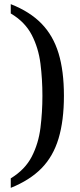

<svg xmlns="http://www.w3.org/2000/svg" viewBox="-20 -780 386 928"><path d="M32 82Q101 40 133.5 -23Q166 -86 175.5 -162Q185 -238 185 -317Q185 -397 175.5 -472.5Q166 -548 133.5 -611Q101 -674 32 -715V-760Q124 -724 180.5 -666Q237 -608 263 -522.5Q289 -437 289 -317Q289 -197 263 -110.5Q237 -24 180.5 33.5Q124 91 32 128Z"/></svg>

Font: Noto Serif Toto
Style: Regular
Weight: 400
Designer: Monotype Design Team
Foundry: Monotype Imaging Inc.
Version: Version 2.001